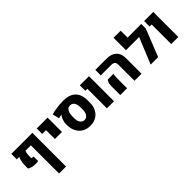

<svg xmlns="http://www.w3.org/2000/svg" viewBox="143 -1866 3186 3186"><g transform="rotate(-45 1736.0 -273.5)"><path d="M556.6 -587.9V203.1H392.6V-459H264.2Q257.8 -440.4 254.2 -421.6Q250.5 -402.8 248.5 -384.3Q246.6 -365.7 246.6 -347.2V-301.8Q257.3 -299.3 270.5 -298.3Q283.7 -297.4 293.5 -297.9V-189.5Q257.3 -182.1 219.2 -183.3Q181.2 -184.6 147 -193.8Q112.8 -203.1 86.4 -219.7V-291.5Q86.4 -322.8 90.6 -353.8Q94.7 -384.8 102.8 -412.4Q110.8 -439.9 122.6 -459H63V-587.9Z M748.5 -251V-459H659.2V-587.9H914.1V-251Z M1320.3 11.7Q1242.2 11.7 1182.6 -22.7Q1123 -57.1 1089.1 -119.4Q1055.2 -181.6 1053.7 -264.6L1053.2 -295.9Q1053.2 -322.8 1060.5 -352.8Q1067.9 -382.8 1079.8 -409.2Q1091.8 -435.5 1105.5 -451.7Q1107.4 -453.6 1109.1 -455.8Q1110.8 -458 1112.8 -459.5L1111.8 -461.9Q1098.6 -459.5 1076.9 -454.1Q1055.2 -448.7 1042 -445.3L1011.2 -564.9Q1050.8 -576.7 1099.9 -585.4Q1148.9 -594.2 1200.4 -598.9Q1252 -603.5 1298.3 -603.5Q1391.6 -603.5 1456.1 -571.3Q1520.5 -539.1 1553.7 -476.1Q1586.9 -413.1 1586.9 -319.8V-264.6Q1586.9 -181.6 1553.7 -119.4Q1520.5 -57.1 1460.7 -22.7Q1400.9 11.7 1320.3 11.7ZM1319.8 -124.5Q1350.1 -124.5 1372.8 -142.1Q1395.5 -159.7 1408.2 -190.9Q1420.9 -222.2 1420.9 -263.7V-316.9Q1420.9 -366.7 1409.4 -400.4Q1397.9 -434.1 1375.5 -451.2Q1353 -468.3 1320.3 -468.3Q1287.6 -468.3 1265.1 -450Q1242.7 -431.6 1231.2 -396Q1219.7 -360.4 1219.2 -307.6V-263.7Q1219.2 -222.2 1231.9 -190.9Q1244.6 -159.7 1267.3 -142.1Q1290 -124.5 1319.8 -124.5Z M1719.2 0V-459H1670.9V-587.9H1885.3V0Z M2365.7 0V-381.3Q2365.7 -419.9 2344.7 -439.5Q2323.7 -459 2282.2 -459H2033.7V-587.9H2294.4Q2406.7 -587.9 2469 -531.5Q2531.2 -475.1 2531.2 -373.5V0ZM2031.2 0V-201.7Q2031.2 -264.2 2045.7 -292.2Q2060.1 -320.3 2068.4 -328.6H2199.7Q2196.3 -310.1 2193.8 -283.2Q2191.4 -256.3 2191.4 -220.2V0Z M2624.5 -459V-750H2791V-587.9H3054.7V-459ZM3111.8 -481.4 2920.9 0H2745.6L2986.3 -587.9H3111.8Z M3228 0V-459H3179.7V-587.9H3394V0Z"/></g></svg>

Font: Heebo ExtraBold
Style: Regular
Weight: 800
Designer: Oded Ezer
Foundry: Ezer Type House
Version: Version 3.100